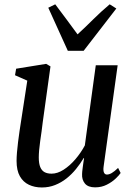

<svg xmlns="http://www.w3.org/2000/svg" viewBox="-20 -838 604 869"><path d="M169.5 10.5Q136.5 10.5 110.8 -1.8Q85 -14 70 -40.2Q55 -66.5 55 -110Q55 -125.5 56.8 -148Q58.5 -170.5 61.8 -195.8Q65 -221 68.5 -245.2Q72 -269.5 75 -287.5L103.5 -473L48 -497.5L53 -527L189 -549L208.5 -537.5L173.5 -285.5Q171.5 -265.5 168.2 -243.5Q165 -221.5 162 -200Q159 -178.5 157.2 -159.2Q155.5 -140 155.5 -126Q155.5 -98 162.2 -81.8Q169 -65.5 181.8 -58.8Q194.5 -52 213.5 -52Q240 -52 267.8 -69.8Q295.5 -87.5 320.8 -116.8Q346 -146 364 -180L413.5 -542.5H512.5L449 -84.5Q446.5 -66.5 450.5 -57.2Q454.5 -48 464 -48Q474 -48 486 -55Q498 -62 514.5 -78L526 -55Q519.5 -45 503.2 -29.5Q487 -14 463.2 -2Q439.5 10 410.5 10Q378.5 10 364.2 -7.5Q350 -25 351.5 -50.5Q351.5 -53.5 352.2 -61.8Q353 -70 354.5 -80.8Q356 -91.5 357.5 -102.8Q359 -114 360.5 -122L359 -123Q343.5 -97 324 -73Q304.5 -49 280.8 -30.2Q257 -11.5 229.2 -0.5Q201.5 10.5 169.5 10.5ZM287 -608 198.5 -803 230 -818.5Q254 -787 279.2 -752.8Q304.5 -718.5 331 -682.5Q367.5 -716 401.5 -750Q435.5 -784 476.5 -818.5L506.5 -799.5L358.5 -608Z"/></svg>

Font: Merriweather 60pt
Style: Italic
Weight: 400
Italic angle: -7.8°
Version: Version 2.101